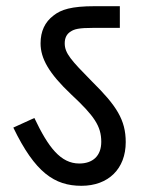

<svg xmlns="http://www.w3.org/2000/svg" viewBox="-20 -642 468 620"><path d="M386 -183C386 -255 356 -301 277 -379C210 -447 189 -470 189 -502C189 -519 195 -532 208 -540C220 -548 234 -552 282 -552H367V-622H286C210 -622 177 -611 153 -592C125 -571 111 -541 111 -502C111 -453 138 -405 210 -337C284 -268 307 -235 307 -184C307 -138 279 -114 236 -114C176 -114 136 -166 91 -261L23 -230C93 -85 156 -42 243 -42C330 -42 386 -97 386 -183Z"/></svg>

Font: Noto Sans SemiCondensed
Style: Italic
Weight: 400
Width: 4
Italic angle: -12°
Designer: Monotype Design Team
Foundry: Monotype Imaging Inc.
Version: Version 2.013